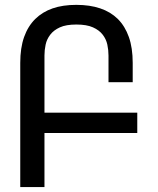

<svg xmlns="http://www.w3.org/2000/svg" viewBox="-20 -762 642 782"><path d="M62.5 -505.9Q62.5 -566.9 78.1 -611.1Q93.8 -655.3 123.5 -684.6Q152.8 -713.4 194.1 -727.8Q235.4 -742.2 291 -742.2Q345.7 -742.2 387.9 -728Q430.2 -713.9 460 -684.6Q489.3 -655.3 504.9 -611.1Q520.5 -566.9 520.5 -505.9V-427.2H421.9V-536.1Q421.9 -558.1 417.2 -580.1Q412.6 -602.1 398.4 -620.6Q384.3 -639.2 358.6 -650.6Q333 -662.1 291 -662.1Q249 -662.1 223.9 -650.6Q198.7 -639.2 184.6 -620.6Q170.4 -602.1 165.8 -580.1Q161.1 -558.1 161.1 -536.1V-303.2H539.1V-220.2H161.1V0H62.5Z"/></svg>

Font: Hack
Style: Regular
Weight: 400
Monospace: yes
Designer: Christopher Simpkins
Foundry: Christopher Simpkins
Version: Version 2.019; ttfautohint (v1.4.1) -l 4 -r 80 -G 350 -x 0 -